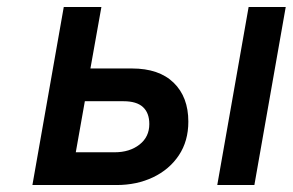

<svg xmlns="http://www.w3.org/2000/svg" viewBox="-20 -531 840 551"><path d="M73 0 163 -511H271L239.5 -334.5H358.5Q436.5 -334.5 478.5 -293.5Q520.5 -252.5 520.5 -182Q520.5 -126 493.2 -85.2Q466 -44.5 419.2 -22.2Q372.5 0 314.5 0ZM197.5 -94H309Q352 -94 380.2 -116Q408.5 -138 408.5 -175Q408.5 -207 390.2 -223.8Q372 -240.5 334.5 -240.5H223.5ZM603.5 0 693.5 -511H800L710 0Z"/></svg>

Font: Overpass SemiBold
Style: Italic
Weight: 600
Italic angle: -10°
Designer: Delve Withrington, Dave Bailey, Thomas Jockin
Foundry: Delve Fonts LLC
Version: Version 4.000